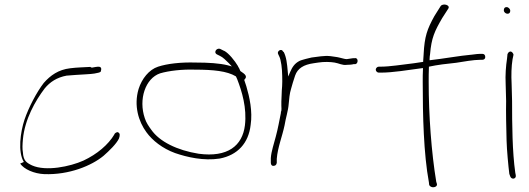

<svg xmlns="http://www.w3.org/2000/svg" viewBox="-20 -740 2307 838"><path d="M68 -26C85 -1 129 18 173 20C282 24 380 -17 432 -60C457 -82 488 -112 499 -135C504 -148 504 -158 497 -161V-162C491 -166 481 -159 479 -154V-153C453 -109 404 -67 344 -39C286 -13 181 9 120 -18C95 -30 82 -39 80 -75C77 -90 78 -110 80 -132C88 -219 134 -300 175 -354C198 -382 228 -402 271 -410H272C286 -411 299 -412 311 -413C336 -415 375 -416 392 -419C406 -422 417 -423 420 -428V-429C426 -447 417 -451 400 -448H399C384 -445 378 -443 375 -448C343 -446 317 -446 286 -442C235 -436 200 -411 171 -378C140 -338 105 -271 87 -218C69 -164 57 -77 84 -33ZM515 -142H516Z M585 -352C563 -279 585 -209 619 -163C645 -127 689 -92 744 -72C796 -54 869 -37 939 -48C1017 -63 1065 -115 1074 -195C1083 -254 1069 -317 1055 -364L1046 -391L1048 -394C1065 -411 1037 -423 1029 -430C1026 -438 1023 -444 1019 -450V-451C1004 -476 979 -507 959 -518H958L944 -525C928 -535 910 -513 926 -503L940 -496C952 -491 968 -475 979 -464L992 -450L974 -455C938 -464 889 -467 834 -467C768 -469 710 -462 670 -449C630 -436 599 -396 585 -352ZM612 -224C584 -306 614 -398 679 -420C717 -431 774 -438 832 -436C910 -436 971 -430 1009 -407L1010 -406L1015 -395C1036 -341 1058 -269 1049 -193C1038 -104 974 -52 847 -69C753 -84 676 -122 640 -174C629 -189 618 -205 612 -224ZM939 -496H940ZM1049 -410Z M1206 -247C1199 -213 1193 -178 1184 -145C1176 -113 1164 -80 1162 -50V-30C1162 -22 1166 -16 1172 -16C1182 -16 1186 -20 1188 -29V-47C1192 -97 1212 -145 1222 -193C1227 -225 1238 -257 1240 -286C1242 -308 1244 -332 1250 -351L1258 -379L1268 -410C1279 -442 1306 -458 1349 -464L1369 -467C1394 -471 1422 -470 1440 -467C1459 -464 1475 -454 1493 -457H1494C1503 -457 1517 -458 1523 -460H1531C1545 -463 1544 -490 1528 -486H1521C1512 -484 1503 -484 1494 -482H1493C1488 -482 1484 -483 1480 -484L1464 -488C1457 -490 1450 -491 1443 -492L1422 -495C1394 -498 1366 -492 1340 -489L1315 -483C1306 -480 1295 -478 1287 -474C1266 -463 1256 -448 1246 -425L1238 -406L1236 -427C1233 -462 1230 -491 1218 -514H1216C1209 -532 1187 -516 1194 -504C1197 -496 1201 -492 1204 -479C1211 -451 1212 -418 1212 -384C1212 -370 1211 -357 1210 -346C1210 -327 1208 -312 1208 -297V-279C1208 -273 1210 -256 1206 -252ZM1222 -188Z M1620 -436C1620 -429 1627 -423 1633 -423H1641C1696 -423 1757 -434 1826 -443V-437C1825 -420 1825 -402 1825 -383C1825 -235 1829 -69 1852 56L1853 66C1858 83 1890 80 1887 63L1884 53C1863 -74 1851 -236 1851 -383C1851 -404 1851 -426 1852 -446V-449C1889 -457 1931 -462 1971 -466C2003 -471 2047 -479 2076 -479H2085C2093 -479 2098 -484 2098 -491C2098 -500 2093 -505 2085 -505H2076C2070 -505 2057 -504 2036 -501H2035C1988 -497 1917 -484 1855 -477V-483C1855 -490 1856 -497 1857 -503C1863 -575 1877 -604 1910 -661L1937 -703C1946 -719 1912 -727 1903 -713L1876 -670C1844 -612 1833 -581 1829 -504V-503C1828 -494 1828 -485 1827 -474V-470C1815 -468 1800 -466 1787 -464C1734 -458 1683 -449 1640 -449H1633C1626 -449 1620 -442 1620 -436Z M2179 -695C2179 -687 2187 -680 2195 -680C2203 -680 2207 -685 2207 -693C2207 -701 2199 -709 2191 -709C2183 -709 2179 -704 2179 -695ZM2187 -373C2187 -350 2189 -326 2189 -299C2189 -272 2188 -246 2189 -216L2191 -126C2192 -86 2199 -12 2203 19L2207 30C2212 45 2235 42 2231 24L2229 14C2216 -77 2215 -197 2215 -299C2215 -325 2213 -350 2213 -374C2211 -412 2212 -450 2217 -481L2221 -500C2222 -503 2219 -507 2217 -510C2208 -521 2198 -512 2195 -504L2193 -484C2188 -452 2185 -413 2187 -373ZM2213 -371Z"/></svg>

Font: Stray Cat
Style: LtExt
Weight: 300
Version: Version 1.0